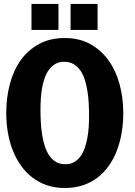

<svg xmlns="http://www.w3.org/2000/svg" viewBox="-20 -953 690 982"><path d="M311.5 8.5Q262.5 8.5 221.2 -5.2Q180 -19 146.8 -44.2Q113.5 -69.5 88.2 -104.5Q63 -139.5 46 -182.2Q29 -225 20.5 -273.8Q12 -322.5 12 -375Q12 -453.5 30.5 -523.5Q49 -593.5 86.2 -645.5Q123.5 -697.5 179.8 -728Q236 -758.5 311.5 -758.5Q385 -758.5 440.8 -728Q496.5 -697.5 534.2 -645.5Q572 -593.5 591.2 -523.5Q610.5 -453.5 610.5 -375Q610.5 -322.5 602.2 -273.8Q594 -225 577.5 -182.2Q561 -139.5 536.2 -104.5Q511.5 -69.5 478.2 -44.2Q445 -19 403.2 -5.2Q361.5 8.5 311.5 8.5ZM435.5 -360.5Q435.5 -391.5 433.8 -424Q432 -456.5 427.2 -487.2Q422.5 -518 413.8 -545.2Q405 -572.5 390.8 -593Q376.5 -613.5 356.2 -625.2Q336 -637 308.5 -637Q282.5 -637 263.5 -626.2Q244.5 -615.5 231 -597.2Q217.5 -579 208.8 -554.8Q200 -530.5 195.2 -503.2Q190.5 -476 188.8 -447.2Q187 -418.5 187 -391.5Q187 -360 188.8 -327.2Q190.5 -294.5 195.5 -263.5Q200.5 -232.5 209.2 -205.2Q218 -178 232 -157.5Q246 -137 266.2 -125Q286.5 -113 314 -113Q340 -113 359 -123.8Q378 -134.5 391.5 -153.2Q405 -172 413.5 -196.5Q422 -221 427 -248.5Q432 -276 433.8 -304.8Q435.5 -333.5 435.5 -360.5ZM141 -933H279V-800H141ZM341 -933H479V-800H341Z"/></svg>

Font: B612 Mono
Style: Bold
Weight: 700
Version: Version 1.005